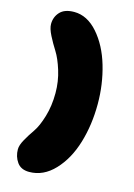

<svg xmlns="http://www.w3.org/2000/svg" viewBox="-126 -780 674 968"><g transform="rotate(15 211.0 -296.0)"><path d="M152 -295Q152 -356 134.5 -412Q117 -468 96 -501Q75 -534 57.5 -568.5Q40 -603 40 -626Q40 -663 64 -689Q88 -715 138 -715Q206 -715 261 -652.5Q316 -590 344 -495Q372 -400 372 -297Q372 -188 343.5 -93.5Q315 1 257.5 62Q200 123 126 123Q83 123 62.5 94Q42 65 42 27Q42 6 59 -24.5Q76 -55 97 -85Q118 -115 135 -171.5Q152 -228 152 -295Z"/></g></svg>

Font: Cherry Bomb
Style: Regular
Weight: 400
Designer: satsuyako
Foundry: satsuyako
Version: Version 4.0